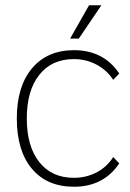

<svg xmlns="http://www.w3.org/2000/svg" viewBox="-20 -701 496 731"><path d="M44 -250Q44 -372 102 -441Q160 -510 262 -510Q318 -510 361.5 -487.5Q405 -465 434 -421L411 -397Q387 -434 347.5 -455Q308 -476 261 -476Q177 -476 129.5 -416Q82 -356 82 -250Q82 -144 129.5 -84Q177 -24 261 -24Q308 -24 347.5 -44.5Q387 -65 411 -103L434 -79Q405 -35 361.5 -12.5Q318 10 262 10Q159 10 101.5 -58.5Q44 -127 44 -250ZM319 -681H366L280 -554H247Z"/></svg>

Font: Sarabun Thin
Style: Regular
Weight: 250
Designer: Suppakit Chalermlarp | Katatrad Co.,Ltd.
Foundry: Cadson Demak Co.,Ltd.
Version: Version 1.000; ttfautohint (v1.6)